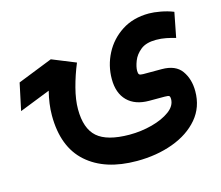

<svg xmlns="http://www.w3.org/2000/svg" viewBox="-95 -514 1009 878"><g transform="rotate(-15 409.5 -75.0)"><path d="M301.8 -262.2Q279.8 -209.5 265.4 -154.3Q251 -99.1 251 -54.7Q251 37.1 297.1 77.6Q343.3 118.2 448.7 118.7Q504.4 118.7 556.2 105Q607.9 91.3 641.1 66.9Q674.3 42.5 674.3 9.8Q674.3 -1 670.2 -4.4Q666 -7.8 648.9 -7.8H575.7Q509.3 -7.8 472.7 -44.4Q436 -81.1 436 -147.9Q436 -211.4 465.1 -267.6Q494.1 -323.7 548.3 -358.9Q602.5 -394 677.2 -394Q699.7 -394 731.9 -388.2Q764.2 -382.3 792 -371.1L769 -253.4Q748 -259.8 725.1 -264.4Q702.1 -269 677.2 -269Q630.4 -269 604.5 -248.3Q578.6 -227.5 568.1 -200.4Q557.6 -173.3 557.6 -154.3Q557.6 -141.6 561.8 -137.2Q565.9 -132.8 580.6 -132.8H668.5Q733.9 -132.8 762.2 -93Q790.5 -53.2 790.5 3.9Q790.5 79.6 744.9 133.3Q699.2 187 622.1 215.3Q544.9 243.7 451.2 243.7Q300.3 243.7 214.4 167.5Q128.4 91.3 128.4 -58.1Q128.4 -85.4 132.3 -113.8Q136.2 -142.1 143.6 -171.4L-2.4 -113.8L24.9 -242.2L189.9 -307.6Z"/></g></svg>

Font: Vazir WOL
Style: Bold-WOL
Weight: 700
Designer: Saber Rastikerdar
Foundry: Saber Rastikerdar
Version: Version 30.0.0